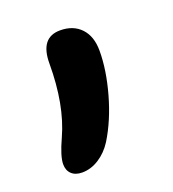

<svg xmlns="http://www.w3.org/2000/svg" viewBox="-76 -209 421 466"><g transform="rotate(-20 134.5 23.5)"><path d="M61 194.8Q43.5 194.8 33.7 185.5Q23.9 176.3 23.9 160.2Q23.9 139.6 43 98.1Q76.2 25.4 76.2 -81.1Q76.2 -147.9 127.9 -147.9Q161.6 -147.9 181.4 -127Q201.2 -106 201.2 -68.8Q201.2 -19 184.6 40.3Q168 99.6 140.1 145Q125.5 168 104.5 181.4Q83.5 194.8 61 194.8Z"/></g></svg>

Font: Shantell Sans Bouncy
Style: Regular
Weight: 500
Designer: Stephen Nixon, Anya Danilova, Shantell Martin
Foundry: Arrow Type
Version: Version 1.006;[9816181b4]